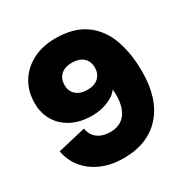

<svg xmlns="http://www.w3.org/2000/svg" viewBox="-169 -885 1013 1040"><g transform="rotate(-30 337.5 -365.0)"><path d="M312 9Q237 9 177 -16.5Q117 -42 78.5 -88.5Q40 -135 29 -197L204 -238Q211 -195 242 -172.5Q273 -150 319 -150Q369 -150 399 -175.5Q429 -201 440 -245Q451 -289 445 -344Q428 -316 381.5 -296Q335 -276 279 -276Q208 -276 154.5 -303Q101 -330 71.5 -378Q42 -426 42 -490Q42 -565 77 -621Q112 -677 173 -708Q234 -739 313 -739Q427 -739 497.5 -689Q568 -639 600 -551Q632 -463 632 -348Q632 -179 548 -85Q464 9 312 9ZM326 -410Q372 -410 396.5 -433.5Q421 -457 421 -495Q421 -536 395 -558Q369 -580 326 -580Q280 -580 255.5 -556.5Q231 -533 231 -495Q231 -455 257 -432.5Q283 -410 326 -410Z"/></g></svg>

Font: BDO Grotesk Black
Style: Regular
Weight: 900
Designer: Deni Anggara
Foundry: Lokal Container
Version: Version 2.000